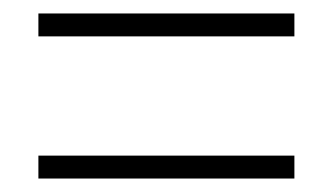

<svg xmlns="http://www.w3.org/2000/svg" viewBox="-20 -495 495 285"><path d="M37 -441H417V-475H37ZM37 -230H417V-264H37Z"/></svg>

Font: Noto Sans Myanmar UI Condensed ExtraLight
Style: Regular
Weight: 200
Width: 3
Designer: Monotype Design Team
Foundry: Monotype Imaging Inc.
Version: Version 2.103